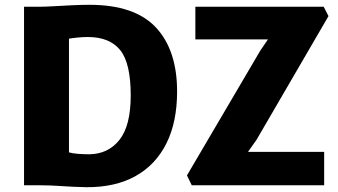

<svg xmlns="http://www.w3.org/2000/svg" viewBox="-20 -771 1405 799"><path d="M80 0V-743H149Q167.5 -743 202.2 -745Q237 -747 277.2 -749Q317.5 -751 352 -751Q541 -751 629 -656.5Q717 -562 717 -390Q717 -263.5 672.5 -174.2Q628 -85 544 -38.2Q460 8.5 341 8Q286.5 7 237.8 3.5Q189 0 146 0ZM267 -137Q281.5 -132.5 304.5 -130.8Q327.5 -129 352 -129Q430 -130 477 -188.8Q524 -247.5 524 -374Q524 -508.5 480 -562.8Q436 -617 345 -617Q326.5 -617 303.5 -614.8Q280.5 -612.5 267 -610ZM778 0 758 -41 1063 -560 1095 -607H793V-743H1327L1347 -704L1048 -190L1012 -139H1329V0Z"/></svg>

Font: Merriweather Sans Black
Style: Regular
Weight: 900
Designer: Eben Sorkin
Foundry: Eben Sorkin
Version: Version 1.008; ttfautohint (v1.7.19-72a1) -l 8 -r 50 -G 200 